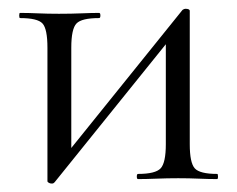

<svg xmlns="http://www.w3.org/2000/svg" viewBox="-20 -416 551 446"><path d="M100.4 10.4Q96.2 10.4 93.2 8.5Q90.2 6.7 90.2 4.8V-305Q90.2 -349 78.7 -361.5Q67.2 -374 26.6 -374Q24.6 -374 24.6 -380Q24.6 -386 26.6 -386Q46 -386 68.1 -385Q90.2 -384 116.8 -384Q146 -384 169.2 -385Q192.4 -386 210.2 -386Q213.2 -386 213.2 -380Q213.2 -374 210.2 -374Q169.7 -374 157.7 -361.5Q145.6 -349 145.6 -305V-53.4L124.6 -46.2L404 -393Q407.8 -395.6 410.6 -395.6Q420.8 -395.6 420.8 -390.6V-81Q420.8 -38 432.4 -25Q444 -12 484.5 -12Q486.4 -12 486.4 -6Q486.4 0 484.3 0Q464.9 0 441.8 -1Q418.7 -2 394.1 -2Q368.4 -2 343.8 -1Q319.2 0 300.6 0Q297.8 0 297.8 -6Q297.8 -12 300.7 -12Q341.1 -12 353.2 -25Q365.2 -38 365.2 -81V-333.8L387.4 -340.8L107 7.2Q106 8.4 104.5 9.4Q103 10.4 100.4 10.4Z"/></svg>

Font: Cormorant Garamond Light
Style: Regular
Weight: 300
Designer: Christian Thalmann (Catharsis Fonts)
Foundry: Catharsis Fonts
Version: Version 4.001